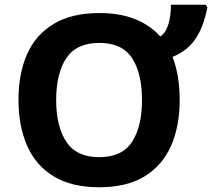

<svg xmlns="http://www.w3.org/2000/svg" viewBox="-20 -780 895 810"><path d="M738 -358Q738 -247 701.5 -164.5Q665 -82 590 -36Q515 10 398 10Q282 10 206.5 -36Q131 -82 94.5 -165Q58 -248 58 -359Q58 -470 94.5 -552Q131 -634 207 -679.5Q283 -725 400 -725Q486 -725 550.5 -699Q615 -673 656 -626Q679 -641 690 -676.5Q701 -712 701 -760H848L855 -749Q839 -667 805 -616.5Q771 -566 708 -540Q738 -462 738 -358ZM217 -358Q217 -246 260 -181.5Q303 -117 398 -117Q495 -117 537 -181.5Q579 -246 579 -358Q579 -471 537 -535Q495 -599 399 -599Q303 -599 260 -535Q217 -471 217 -358Z"/></svg>

Font: RS Noto Sans
Style: Bold
Weight: 700
Designer: Monotype Design Team
Foundry: Monotype Imaging Inc.
Version: Version 3.10